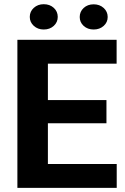

<svg xmlns="http://www.w3.org/2000/svg" viewBox="-20 -902 602 922"><path d="M540.5 -114.3V0H63.5V-710.9H540V-596.2H210V-421.4H491.2V-310.1H210V-114.3ZM123 -820.8Q123 -846.7 142.3 -864.3Q161.6 -881.8 189.9 -881.8Q219.2 -881.8 238.3 -864.3Q257.3 -846.7 257.3 -820.8Q257.3 -795.4 238.3 -777.8Q219.2 -760.3 189.9 -760.3Q161.6 -760.3 142.3 -777.8Q123 -795.4 123 -820.8ZM362.8 -820.3Q362.8 -846.2 381.8 -863.8Q400.9 -881.3 429.7 -881.3Q458.5 -881.3 477.8 -863.8Q497.1 -846.2 497.1 -820.3Q497.1 -794.9 477.8 -777.6Q458.5 -760.3 429.7 -760.3Q400.9 -760.3 381.8 -777.6Q362.8 -794.9 362.8 -820.3Z"/></svg>

Font: Vazirmatn RD UI FD
Style: Bold
Weight: 700
Designer: Saber Rastikerdar
Foundry: Saber Rastikerdar
Version: Version 33.003